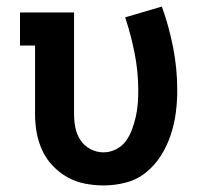

<svg xmlns="http://www.w3.org/2000/svg" viewBox="-20 -558 640 586"><path d="M296 8Q268 8 239.5 2.5Q211 -3 186 -17Q161 -31 141 -52Q121 -73 109 -99Q97 -125 92 -153Q87 -181 87 -210V-419H41V-520H206V-210Q206 -189 210 -168.5Q214 -148 225.5 -130.5Q237 -113 256 -103Q275 -93 296 -93Q316 -93 334.5 -102.5Q353 -112 364.5 -128Q376 -144 383 -163Q390 -182 394.5 -202Q399 -222 400.5 -242Q402 -262 402 -282Q402 -339 391 -395Q380 -451 362 -505L474 -538Q496 -477 508.5 -412.5Q521 -348 521 -283Q521 -248 516.5 -213.5Q512 -179 501 -146Q490 -113 471.5 -83.5Q453 -54 426 -32Q399 -10 365 -1Q331 8 296 8Z"/></svg>

Font: Iosevka Plex Etoile
Style: Bold
Weight: 700
Designer: Belleve Invis
Foundry: Belleve Invis
Version: Version 25.1.1; ttfautohint (v1.8.4)